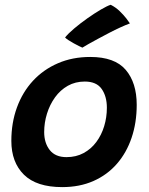

<svg xmlns="http://www.w3.org/2000/svg" viewBox="-20 -771 626 804"><path d="M240.5 12.5Q133 12.5 80.2 -39.5Q27.5 -91.5 27.5 -181Q27.5 -257 51 -321.2Q74.5 -385.5 118.2 -432.8Q162 -480 222.8 -506.2Q283.5 -532.5 358 -532.5Q460.5 -532.5 506.5 -478.5Q552.5 -424.5 552.5 -332Q552.5 -257.5 531.2 -194.5Q510 -131.5 469.5 -85Q429 -38.5 371.2 -13Q313.5 12.5 240.5 12.5ZM258.5 -113Q298.5 -113 330 -130Q361.5 -147 383.2 -176.2Q405 -205.5 416.2 -242.5Q427.5 -279.5 427.5 -320Q427.5 -367.5 405.8 -398.5Q384 -429.5 335 -429.5Q295.5 -429.5 264 -411.8Q232.5 -394 210.5 -363.5Q188.5 -333 176.8 -295.2Q165 -257.5 165 -218Q165 -172.5 188.2 -142.8Q211.5 -113 258.5 -113ZM443.5 -751Q464.5 -740.5 481 -724.5Q497.5 -708.5 508.8 -694Q520 -679.5 524 -673Q507.5 -667 484.5 -656.5Q461.5 -646 437 -633.2Q412.5 -620.5 389.8 -608.2Q367 -596 349.8 -586.2Q332.5 -576.5 325 -571.5Q321 -573 311 -578Q301 -583 289 -589.5Q277 -596 266.8 -602.8Q256.5 -609.5 252.5 -614Q265.5 -630.5 291 -652Q316.5 -673.5 346.2 -694.5Q376 -715.5 402.5 -731Q429 -746.5 443.5 -751Z"/></svg>

Font: Grandstander Thin SemiBold
Style: Italic
Weight: 600
Italic angle: -15°
Version: Version 1.200